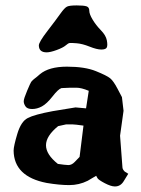

<svg xmlns="http://www.w3.org/2000/svg" viewBox="-20 -670 511 695"><path d="M148.9 -480.5Q121.1 -480.5 120.6 -505.4Q120.6 -517.6 151.9 -558.1Q183.1 -598.6 198.5 -620.4Q213.9 -642.1 222.9 -646.2Q231.9 -650.4 257.8 -650.4Q283.7 -650.4 293.5 -647Q303.2 -643.6 303.2 -631.3Q303.2 -619.1 315.2 -599.1Q327.1 -579.1 345.2 -560.5Q363.3 -542 366.7 -524.2Q370.1 -506.3 366.7 -498.5Q363.3 -490.7 346.9 -490.7Q330.6 -490.7 304.4 -501.2Q278.3 -511.7 257.3 -513.4Q236.3 -515.1 231.4 -514.2Q226.6 -513.2 217.5 -505.4Q208.5 -497.6 185.3 -489Q162.1 -480.5 148.9 -480.5ZM242.7 -219.7H219.2L190.4 -213.4Q146.5 -177.7 146.5 -144.3Q146.5 -110.8 189.5 -76.7Q215.3 -72.8 227.3 -72.5Q239.3 -72.3 250.2 -83.5Q261.2 -94.7 268.1 -102.1Q274.9 -159.2 282.2 -215.3Q251 -219.7 242.7 -219.7ZM421.4 -318.4 427.2 -269 414.6 -178.7 423.3 -63.5Q423.8 -56.6 431.6 -48.8L444.3 -41L428.7 -15.6Q417 4.9 396.5 4.9H395.5Q381.8 4.9 359.4 -6.8Q336.9 -18.6 333 -24.9Q329.1 -31.2 328.1 -33.7L297.4 -15.6Q266.1 0 230.7 0Q195.3 0 148.9 -7.8Q30.3 -30.8 29.3 -125Q29.3 -140.6 42.7 -185.5Q56.2 -230.5 80.6 -242.9Q105 -255.4 170.4 -267.6L253.4 -281.2L291.5 -277.8Q296.9 -309.6 301.3 -341.3Q274.4 -352.5 256.8 -352.5H234.9L202.6 -351.1Q190.9 -347.7 170.2 -321Q149.4 -294.4 131.8 -284.9Q114.3 -275.4 96.4 -275.4Q78.6 -275.4 72.3 -284.9Q65.9 -294.4 65.9 -303.5Q65.9 -312.5 78.1 -341.3Q90.3 -370.1 93 -373.8Q95.7 -377.4 99.1 -380.4Q102.5 -383.8 105.5 -385.7Q108.4 -387.7 114.3 -392.6Q120.1 -397.5 124.5 -401.4Q157.2 -428.7 222.2 -428.7Q287.1 -428.7 326.9 -412.6Q366.7 -396.5 378.7 -386.7Q390.6 -377 405 -349.6Q419.4 -322.3 421.4 -318.4Z"/></svg>

Font: Drukaatie burti
Style: Bold
Weight: 700
Version: Version 0.14